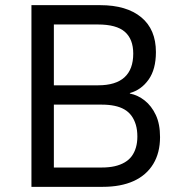

<svg xmlns="http://www.w3.org/2000/svg" viewBox="-20 -725 717 745"><path d="M102 0V-705H369Q471 -705 528 -658Q585 -611 585 -523Q585 -456 556.5 -416Q528 -376 484 -364V-362Q515 -356 541.5 -335Q568 -314 584.5 -279Q601 -244 601 -193Q601 -132 574.5 -88.5Q548 -45 498.5 -22.5Q449 0 378 0ZM189 -75H374Q403 -75 425 -80Q447 -85 464 -95Q481 -105 491.5 -119.5Q502 -134 507.5 -153Q513 -172 513 -195Q513 -221 507 -241Q501 -261 490 -276Q479 -291 462.5 -300.5Q446 -310 424 -314.5Q402 -319 376 -319H189ZM189 -394H361Q429 -394 463 -425Q497 -456 497 -517Q497 -573 464.5 -601.5Q432 -630 360 -630H189Z"/></svg>

Font: Nunito Sans 7pt SemiCondensed
Style: Regular
Weight: 400
Width: 4
Designer: Vernon Adams
Foundry: Vernon Adams
Version: Version 3.101;gftools[0.9.27]